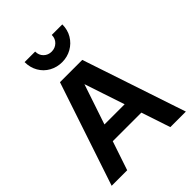

<svg xmlns="http://www.w3.org/2000/svg" viewBox="-262 -1087 1224 1224"><g transform="rotate(-45 350.5 -475.0)"><path d="M250 -700H451L685 0H545L319 -678H384L156 0H16ZM164 -309H537V-196H164ZM181 -950H276Q276 -917 297.5 -896Q319 -875 350.5 -875Q382 -875 404 -896Q426 -917 426 -950H521Q521 -901 498 -862.5Q475 -824 436 -802Q396.9 -780 350.5 -780Q304.1 -780 265 -801.5Q226 -823 203.5 -862Q181 -901 181 -950Z"/></g></svg>

Font: Uncut Sans Variable
Style: Regular
Weight: 400
Designer: Kasper Nordkvist
Foundry: UNCUT.wtf
Version: Version 1.304;Glyphs 3.2 (3246)